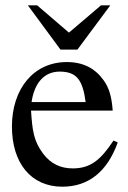

<svg xmlns="http://www.w3.org/2000/svg" viewBox="-20 -694 484 724"><path d="M396 -674H361L240 -571L120 -674H85L208 -507H272ZM408 -164C359 -90 321 -59 254 -59C208 -59 171 -77 143 -114C107 -162 102 -201 97 -277H405C401 -331 391 -363 371 -391C339 -436 294 -460 232 -460C106 -460 25 -358 25 -217C25 -79 97 10 215 10C315 10 385 -48 424 -157ZM99 -309C110 -384 149 -424 205 -424C271 -424 292 -390 303 -309Z"/></svg>

Font: STIXGeneral
Style: Regular
Weight: 400
Designer: MicroPress Inc., with final additions and corrections provided by Coen Hoffman, Elsevier (retired)
Version: Version 1.1.0